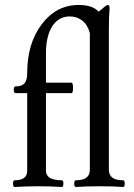

<svg xmlns="http://www.w3.org/2000/svg" viewBox="-20 -746 537 769"><path d="M39.1 2.9Q32.2 2.9 32.2 -10.5Q32.2 -23.9 39.1 -23.9Q88.9 -23.9 88.9 -62V-373H42Q35.2 -373 35.2 -386.5Q35.2 -399.9 42 -399.9Q67.4 -399.9 78.1 -412.4Q88.9 -424.8 88.9 -453.1Q88.9 -571.8 147.2 -648.9Q205.6 -726.1 294.9 -726.1Q351.1 -726.1 375 -699.2Q378.4 -701.7 392.1 -712.9Q405.3 -726.1 413.1 -726.1Q418.9 -726.1 418.9 -710.9Q416 -683.1 416 -627.9V-65.9Q416 -23.9 473.1 -23.9Q479.5 -23.9 479.5 -10.5Q479.5 2.9 473.1 2.9Q434.6 0 378.9 0Q324.2 0 284.2 2.9Q277.3 2.9 277.3 -10.5Q277.3 -23.9 284.2 -23.9Q339.8 -23.9 339.8 -65.9V-613.8Q330.6 -647.5 309.1 -663.8Q287.6 -680.2 259.8 -680.2Q214.4 -680.2 189.2 -640.6Q164.1 -601.1 164.1 -533.2V-415H266.1Q272.5 -415 272.5 -394Q272.5 -373 266.1 -373H164.1V-62Q164.1 -23.9 228 -23.9Q233.9 -23.9 233.9 -10.5Q233.9 2.9 228 2.9Q179.7 0 132.8 0Q85 0 39.1 2.9Z"/></svg>

Font: Junicode SmCond
Style: Regular
Weight: 400
Width: 4
Designer: Peter S. Baker
Version: Version 2.206